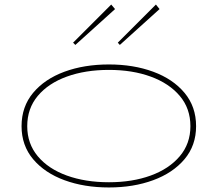

<svg xmlns="http://www.w3.org/2000/svg" viewBox="-20 -815 959 846"><path d="M683 -775 508 -617 499 -627 667 -795ZM487 -775 312 -617 302 -627 470 -795ZM844 -259Q844 -174 793 -113.5Q742 -53 655 -21Q568 11 460 11Q351 11 264 -21Q177 -53 126 -113.5Q75 -174 75 -259Q75 -345 126 -406Q177 -467 264 -499Q351 -531 460 -531Q568 -531 655 -499Q742 -467 793 -406Q844 -345 844 -259ZM100 -259Q100 -182 146.5 -126.5Q193 -71 274.5 -41.5Q356 -12 460 -12Q563 -12 644 -41.5Q725 -71 772 -126.5Q819 -182 819 -259Q819 -337 772 -392.5Q725 -448 644 -477.5Q563 -507 460 -507Q356 -507 274.5 -477.5Q193 -448 146.5 -392.5Q100 -337 100 -259Z"/></svg>

Font: BhuTuka Expanded One
Style: Regular
Weight: 400
Designer: Erin McLaughlin
Version: Version 1.000; ttfautohint (v1.8.3)